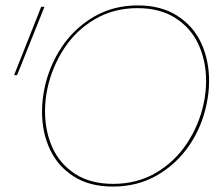

<svg xmlns="http://www.w3.org/2000/svg" viewBox="-20 -683 822 708"><path d="M135 -271Q135 -314 144 -357Q161 -439 207 -508.5Q253 -578 325 -620.5Q397 -663 488 -663Q574 -663 633.5 -625Q693 -587 722 -524Q751 -461 751 -385Q751 -342 742 -300Q725 -216 678 -147Q631 -78 559 -36.5Q487 5 396 5Q311 5 252.5 -32Q194 -69 164.5 -131.5Q135 -194 135 -271ZM731 -301Q740 -343 740 -384Q740 -458 712 -519Q684 -580 627 -616.5Q570 -653 487 -653Q399 -653 329.5 -612Q260 -571 216 -503.5Q172 -436 155 -357Q146 -315 146 -273Q146 -199 173.5 -138.5Q201 -78 257.5 -41.5Q314 -5 397 -5Q486 -5 555.5 -46Q625 -87 669.5 -154.5Q714 -222 731 -301ZM32 -406 132 -658H144L43 -406Z"/></svg>

Font: Ysabeau Hairline
Style: Italic
Weight: 100
Italic angle: -12°
Designer: Christian Thalmann (Catharsis Fonts)
Version: Version 0.003